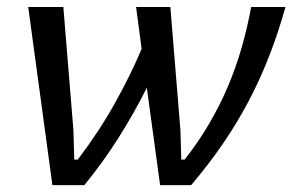

<svg xmlns="http://www.w3.org/2000/svg" viewBox="-20 -538 853 558"><path d="M406.7 -283.2Q370.6 -210.4 324.7 -137.9Q278.8 -65.4 225.1 0H132.3L62 -517.6H164.1L193.4 -159.2L195.8 -74.2H206.1Q268.6 -156.7 314.7 -239.5Q360.8 -322.3 391.6 -396L375.5 -517.6H475.1L504.4 -159.2L506.8 -74.2H516.6Q557.6 -126.5 588.6 -179.7Q619.6 -232.9 642.8 -287.8Q666 -342.8 682.4 -399.9Q698.7 -457 710 -517.6H809.6Q788.6 -442.4 762.2 -374.8Q735.8 -307.1 702.4 -243.7Q668.9 -180.2 627.7 -120.1Q586.4 -60.1 535.6 0H445.3Z"/></svg>

Font: Proza Libre
Style: Italic
Weight: 400
Designer: Jasper de Waard
Foundry: Jasper de Waard
Version: Version 1.000; ttfautohint (v1.4.1.8-43bc)